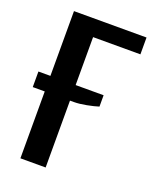

<svg xmlns="http://www.w3.org/2000/svg" viewBox="-132 -779 699 858"><g transform="rotate(20 217.5 -350.0)"><path d="M70 0V-700H415V-620H190V0ZM13 -318V-392H323V-338Q301.2 -331 267.6 -324.5Q234 -318 208 -318Z"/></g></svg>

Font: Cuprum
Style: Regular
Weight: 400
Designer: Jovanny Lemonad
Foundry: Jovanny Lemonad
Version: Version 3.000